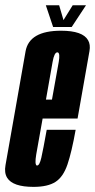

<svg xmlns="http://www.w3.org/2000/svg" viewBox="-47 -726 371 750"><path d="M84 4Q3 4 -19 -31.5Q-31 -51 -25.5 -81Q-10.5 -166.5 13 -299Q38.5 -444.5 52.8 -525.2Q67 -606 191.5 -606Q276 -606 297 -569Q307 -552 302.5 -526.5Q288.5 -447 263 -302.5Q259.5 -281.5 256 -263H119.5Q101 -159 94.5 -122.5Q88 -83.5 96.5 -79.5Q97 -79.5 98 -79.5Q107.5 -79.5 114.5 -110.2Q121.5 -141 135.5 -219H248.5Q233 -132 216.5 -83.5Q200 -35 169.8 -15.5Q139.5 4 84 4ZM132.5 -337H156Q176 -449 182.5 -484.5Q188 -517 179.5 -521Q178.5 -521.5 177 -521.5Q165 -521.5 158.5 -484.5Q153 -451.5 132.5 -337ZM160.5 -620.5 132 -705.5H184L201 -647.5L237 -705.5H289L233 -620.5Z"/></svg>

Font: Anybody UltraCondensed SemiBold
Style: Italic
Weight: 600
Width: 1
Italic angle: -10°
Designer: Tyler Finck
Foundry: Etcetera Type Company
Version: Version 1.010; ttfautohint (v1.8.3) -l 8 -r 50 -G 200 -x 14 